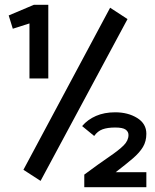

<svg xmlns="http://www.w3.org/2000/svg" viewBox="-20 -705 640 795"><path d="M102 -380V-608L33 -586L16 -641L120 -685H180V-380ZM148 44 77 -2 436 -673 508 -626ZM329 70V18Q391 -28 431.5 -55.5Q472 -83 492 -103Q512 -123 512 -146Q512 -160 500 -168.5Q488 -177 457 -177Q425 -177 404.5 -169.5Q384 -162 370 -142L320 -183Q343 -210 377.5 -225Q412 -240 457 -240Q510 -240 548 -216.5Q586 -193 586 -151Q586 -120 572 -96.5Q558 -73 530 -49Q502 -25 459 8H586V70Z"/></svg>

Font: Inconsolata Expanded ExtraBold
Style: Regular
Weight: 800
Width: 7
Monospace: yes
Designer: Raph Levien, Cyreal, Brenton Simpson
Foundry: Raph Levien, Cyreal, Google
Version: Version 3.001; ttfautohint (v1.8.2.53-6de2)